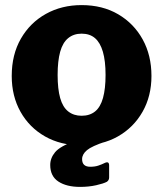

<svg xmlns="http://www.w3.org/2000/svg" viewBox="-20 -560 640 753"><path d="M299 10Q218 10 156.5 -25Q95 -60 60.5 -121.5Q26 -183 26 -262Q26 -346 62 -408.5Q98 -471 160 -505.5Q222 -540 300 -540Q382 -540 443.5 -504Q505 -468 539.5 -405.5Q574 -343 574 -262Q574 -183 539 -121.5Q504 -60 442.5 -25Q381 10 299 10ZM300 -106Q332 -106 353 -123Q374 -140 384 -176Q394 -212 394 -266Q394 -321 383.5 -357Q373 -393 352.5 -410.5Q332 -428 300 -428Q269 -428 247.5 -410.5Q226 -393 216 -357Q206 -321 206 -266Q206 -211 216 -175.5Q226 -140 247.5 -123Q269 -106 300 -106ZM177 87Q177 60 196 37Q215 14 273 -7L395 -5Q340 13 321 29Q302 45 302 64Q302 79 310 86.5Q318 94 334 94Q352 94 365.5 89.5Q379 85 391 79Q408 71 408 89V136Q408 147 399 153Q386 160 357 166.5Q328 173 294 173Q241 173 209 152Q177 131 177 87Z"/></svg>

Font: Libre Franklin Thin ExtraBold
Style: Regular
Weight: 800
Version: Version 3.000